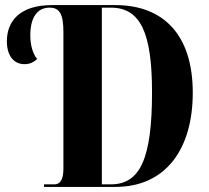

<svg xmlns="http://www.w3.org/2000/svg" viewBox="-20 -734 821 754"><path d="M153 0H433C633 0 737 -151 737 -370C737 -597 622 -714 433 -714H184C58 -714 7 -651 7 -572C7 -518 32 -482 76 -482C98 -482 112 -490 126 -502C109 -522 99 -557 99 -595C99 -665 126 -704 175 -704C215 -704 229 -677 229 -608V-72C229 -30 217 -10 194 -10H153ZM380 -10V-704H415C531 -704 577 -607 577 -372C577 -112 531 -10 415 -10Z"/></svg>

Font: Noto Serif Display Condensed Extra
Style: Regular
Weight: 800
Width: 3
Designer: Monotype Design Team
Foundry: Monotype Imaging Inc.
Version: Version 1.900